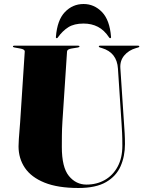

<svg xmlns="http://www.w3.org/2000/svg" viewBox="-20 -928 719 958"><path d="M586.5 -312 568.5 -585.5Q563.5 -665.5 489 -688L479 -691Q473 -693 473 -696Q473 -700 478 -700H670Q675 -700 675 -696Q675 -692.5 669 -691L658.5 -688Q622 -677.5 600 -651.2Q578 -625 580.5 -588L598.5 -317Q600.5 -290 602 -263.5Q603.5 -237 603.5 -209Q603.5 -148.5 581.8 -98.8Q560 -49 509.2 -19.5Q458.5 10 371.5 10Q268.5 10 202.2 -16.8Q136 -43.5 104.2 -90.5Q72.5 -137.5 72.5 -198Q72.5 -212 74 -234.5Q75.5 -257 77.5 -279.8Q79.5 -302.5 80.5 -318L103.5 -671Q104 -682 80.5 -686L52.5 -691Q44.5 -692.5 44.5 -696Q44.5 -700 50.5 -700H370.5Q376.5 -700 376.5 -696Q376.5 -692.5 368.5 -691L337.5 -686Q315 -682.5 314.5 -671L291.5 -322Q289 -283 288.8 -250.2Q288.5 -217.5 288.5 -195Q288.5 -93 323.8 -50Q359 -7 411.5 -7Q462.5 -7 503 -30Q543.5 -53 567 -96.5Q590.5 -140 590.5 -201Q590.5 -240 589.2 -264.8Q588 -289.5 586.5 -312ZM397 -810.5Q350 -810.5 321 -792.2Q292 -774 268.5 -741Q266.5 -737.5 263.5 -737.5Q258 -737.5 259 -744.5Q265.5 -828 304 -868Q342.5 -908 397 -908Q450 -908 488.8 -868Q527.5 -828 534 -744.5Q535 -737.5 529.5 -737.5Q526.5 -737.5 524.5 -741Q500 -778 468.5 -794.2Q437 -810.5 397 -810.5Z"/></svg>

Font: Fraunces 144pt Black
Style: Regular
Weight: 900
Version: Version 1.000;[0bf87f6ff]